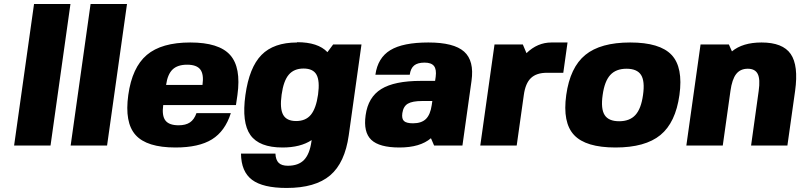

<svg xmlns="http://www.w3.org/2000/svg" viewBox="-20 -720 3959 950"><path d="M328.6 -700.2 230 0H49.8L148.4 -700.2Z M608.4 -700.2 509.8 0H329.6L428.2 -700.2Z M787.6 -200.2Q780.3 -147.9 798.3 -124Q816.4 -100.1 863.8 -100.1Q898.9 -100.1 919.9 -114.3Q940.9 -128.4 952.1 -160.2H1122.1Q1093.8 -70.8 1028.8 -30.5Q963.9 9.8 848.1 9.8Q706.5 9.8 651.1 -51.8Q595.7 -113.3 614.7 -250Q633.8 -386.7 706.5 -448.2Q779.3 -509.8 921.4 -509.8Q1063 -509.8 1118.4 -448.2Q1173.8 -386.7 1154.8 -250L1147.5 -200.2ZM801.8 -299.8H981.9Q989.3 -352.1 971.2 -376Q953.1 -399.9 905.8 -399.9Q858.4 -399.9 833.7 -376Q809.1 -352.1 801.8 -299.8Z M1449.7 -509.8 1450.2 -511.2Q1553.7 -511.2 1600.1 -461.9L1628.4 -500H1768.6L1705.6 -50.8Q1686.5 85.9 1613.3 147.9Q1540 210 1398.4 210Q1280.8 210 1227.1 169.7Q1173.3 129.4 1172.4 40H1342.8Q1344.2 71.3 1358.9 85.7Q1373.5 100.1 1404.3 100.1Q1456.5 100.1 1484.4 71.3Q1512.2 42.5 1521 -20L1522 -26.9Q1466.8 9.8 1377.9 9.8Q1262.7 9.8 1219 -51.8Q1175.3 -113.3 1194.3 -250Q1213.4 -386.7 1273.9 -448.2Q1334.5 -509.8 1449.7 -509.8ZM1373.5 -252Q1363.8 -183.6 1380.9 -152.3Q1397.9 -121.1 1445.3 -121.1Q1492.7 -121.1 1518.3 -152.3Q1543.9 -183.6 1553.7 -252Q1563 -319.8 1546.1 -350.3Q1529.3 -380.9 1481.9 -380.9Q1434.6 -380.9 1408.7 -350.3Q1382.8 -319.8 1373.5 -252Z M1789.1 -149.9Q1801.3 -239.3 1866.5 -279.5Q1931.6 -319.8 2063 -319.8H2132.8L2135.7 -339.8Q2140.6 -376.5 2127.4 -393.3Q2114.3 -410.2 2080.6 -410.2Q2046.4 -410.2 2029.1 -396Q2011.7 -381.8 2007.3 -350.1H1837.4Q1849.1 -434.1 1911.4 -471.9Q1973.6 -509.8 2099.6 -509.8Q2225.6 -509.8 2276.4 -464.6Q2327.1 -419.4 2313 -319.8L2268.1 0H2127.9L2112.3 -36.1Q2058.6 9.8 1956.5 9.8Q1856.9 9.8 1817.1 -28.1Q1777.3 -65.9 1789.1 -149.9ZM2119.1 -220.2H2068.8Q2020.5 -220.2 1998 -207Q1975.6 -193.8 1970.7 -160.2Q1966.8 -132.3 1979 -121.1Q1991.2 -109.9 2023.4 -109.9Q2065.4 -109.9 2087.4 -131.3Q2109.4 -152.8 2116.2 -200.2Z M2687 -359.9H2686Q2634.3 -359.9 2606.9 -333.7Q2579.6 -307.6 2571.8 -250L2536.6 0H2356.4L2426.8 -500H2566.9L2585 -457Q2639.2 -509.8 2708.5 -509.8H2788.1L2767.1 -359.9Z M2876 -448.2Q2951.2 -509.8 3098.1 -509.8Q3245.1 -509.8 3303 -448.2Q3360.8 -386.7 3341.8 -250Q3322.8 -113.3 3247.6 -51.8Q3172.4 9.8 3025.4 9.8Q2878.4 9.8 2820.6 -51.8Q2762.7 -113.3 2781.7 -250Q2800.8 -386.7 2876 -448.2ZM2961.9 -250Q2952.1 -181.6 2971.7 -150.9Q2991.2 -120.1 3043.5 -120.1Q3095.7 -120.1 3124 -151.1Q3152.3 -182.1 3161.6 -250Q3171.4 -318.4 3151.9 -349.1Q3132.3 -379.9 3080.1 -379.9Q3027.8 -379.9 2999.5 -348.9Q2971.2 -317.9 2961.9 -250Z M3586.4 -500 3601.6 -465.8Q3654.8 -509.8 3748 -509.8Q3853 -509.8 3892.3 -452.9Q3931.6 -396 3914.1 -270L3876 0H3696.3L3733.9 -270Q3742.2 -328.1 3729.2 -354Q3716.3 -379.9 3679.7 -379.9Q3643.1 -379.9 3622.6 -353.8Q3602.1 -327.6 3594.2 -270L3556.2 0H3376L3446.3 -500Z"/></svg>

Font: Fivo Sans Heavy
Style: Regular
Weight: 900
Designer: Alexander Slobzheninov
Foundry: Alexander Slobzheninov
Version: 1.0